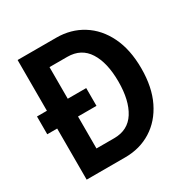

<svg xmlns="http://www.w3.org/2000/svg" viewBox="-160 -837 946 973"><g transform="rotate(-30 312.5 -350.0)"><path d="M72 0V-299H14V-403H72V-700H298Q383.5 -700 450.5 -658.2Q517.5 -616.5 555.8 -538.2Q594 -460 594 -350Q594 -240 555.8 -161.8Q517.5 -83.5 450.5 -41.8Q383.5 0 298 0ZM194 -112H298Q379 -112 419.5 -176Q460 -240 460 -350Q460 -460.5 419.5 -524.2Q379 -588 298 -588H194V-403H302V-299H194Z"/></g></svg>

Font: Cabin Condensed
Style: Bold
Weight: 700
Width: 3
Designer: Pablo Impallari
Foundry: Pablo Impallari. http://www.impallari.com Igino Marini. http://www.ikern.com
Version: Version 3.001; ttfautohint (v1.8.3)